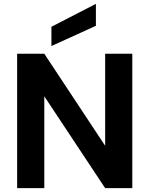

<svg xmlns="http://www.w3.org/2000/svg" viewBox="-20 -977 776 997"><path d="M667 -698V0H526L210 -477V0H69V-698H210L526 -220V-698ZM478 -957V-843L247 -738V-838Z"/></svg>

Font: Parkinsans SemiBold
Style: Regular
Weight: 600
Designer: Red Stone, Indian Type Foundry
Foundry: Indian Type Foundry
Version: Version 1.000